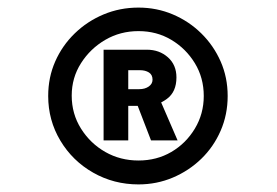

<svg xmlns="http://www.w3.org/2000/svg" viewBox="-20 -737 729 506"><path d="M345 -251Q280 -251 225.5 -282Q171 -313 139 -366.5Q107 -420 107 -484Q107 -533 125.5 -575Q144 -617 177 -649Q210 -681 253 -699Q296 -717 345 -717Q393 -717 435.5 -699Q478 -681 510.5 -649Q543 -617 561.5 -575Q580 -533 580 -484Q580 -435 561.5 -392.5Q543 -350 510.5 -318.5Q478 -287 435.5 -269Q393 -251 345 -251ZM345 -314Q393 -314 431.5 -336.5Q470 -359 493.5 -398Q517 -437 517 -484Q517 -532 493.5 -570.5Q470 -609 431.5 -632Q393 -655 345 -655Q297 -655 257.5 -632Q218 -609 193.5 -570.5Q169 -532 169 -485Q169 -437 193.5 -398Q218 -359 257.5 -336.5Q297 -314 345 -314ZM378 -367 341 -463 400 -478 448 -367ZM253 -367V-606H367Q400 -606 422.5 -586Q445 -566 445 -533Q445 -495 420 -476.5Q395 -458 367 -458H302L318 -468V-367ZM318 -495 303 -502H347Q362 -502 372 -509Q382 -516 382 -527Q382 -540 372.5 -546Q363 -552 349 -552H301L318 -560Z"/></svg>

Font: Lexend Zetta Medium
Style: Regular
Weight: 500
Designer: Bonnie Shaver-Troup, Thomas Jockin
Foundry: Lexend
Version: Version 1.007